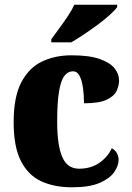

<svg xmlns="http://www.w3.org/2000/svg" viewBox="-20 -786 559 816"><path d="M286 10Q211 10 155.5 -15.5Q100 -41 69 -101.5Q38 -162 38 -267Q38 -375 71 -437Q104 -499 159.5 -525Q215 -551 284 -551Q360 -551 404.5 -535Q449 -519 467.5 -495Q486 -471 486 -444Q486 -423 476 -400.5Q466 -378 434 -362.5Q402 -347 337 -347Q337 -383 332.5 -414Q328 -445 318 -464Q308 -483 290 -483Q269 -483 254 -464Q239 -445 231 -398Q223 -351 223 -268Q223 -169 244.5 -119Q266 -69 316 -69Q367 -69 403 -94.5Q439 -120 455 -156Q469 -149 476.5 -135.5Q484 -122 484 -107Q484 -81 465 -54Q446 -27 403 -8.5Q360 10 286 10ZM198 -619Q212 -639 231 -664.5Q250 -690 268 -717Q286 -744 296 -766H478V-756Q469 -743 447 -723Q425 -703 396 -681.5Q367 -660 337 -640Q307 -620 283 -606H198Z"/></svg>

Font: Noto Serif Thai SemiCondensed Black
Style: Regular
Weight: 900
Width: 4
Designer: Monotype Design Team
Foundry: Monotype Imaging Inc.
Version: Version 2.002; ttfautohint (v1.8.4.7-5d5b)